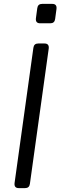

<svg xmlns="http://www.w3.org/2000/svg" viewBox="-20 -969 311 989"><path d="M77 0Q52 0 55 -26L152 -723Q155 -745 177 -745H209Q234 -745 231 -719L134 -22Q131 0 109 0ZM187 -849Q162 -849 165 -875L172 -927Q175 -949 197 -949H249Q274 -949 271 -923L264 -871Q261 -849 239 -849Z"/></svg>

Font: Pitagon Sans Text
Style: Italic
Weight: 400
Italic angle: -8°
Designer: Travis Tran
Foundry: Pitagon
Version: Version 1.001; ttfautohint (v1.8.4.7-5d5b);gftools[0.9.26]